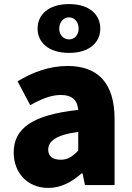

<svg xmlns="http://www.w3.org/2000/svg" viewBox="-20 -906 646 940"><path d="M216 14C279 14 332 -15 379 -57H384L396 0H541V-323C541 -501 458 -583 311 -583C222 -583 141 -553 66 -508L128 -391C185 -423 232 -441 277 -441C335 -441 359 -414 363 -368C141 -344 47 -279 47 -159C47 -64 111 14 216 14ZM277 -124C240 -124 216 -140 216 -173C216 -213 252 -246 363 -260V-169C337 -141 313 -124 277 -124ZM318 -647C420 -647 471 -700 471 -766C471 -833 420 -886 318 -886C216 -886 164 -833 164 -766C164 -700 216 -647 318 -647ZM318 -713C292 -713 270 -734 270 -766C270 -799 292 -821 318 -821C344 -821 365 -799 365 -766C365 -734 344 -713 318 -713Z"/></svg>

Font: Noto Sans CJK HK Black
Style: Regular
Weight: 900
Designer: Ryoko NISHIZUKA 西塚涼子 (kana, bopomofo & ideographs); Paul D. Hunt (Latin, Greek & Cyrillic); Sandoll Communications 산돌커뮤니
Foundry: Adobe
Version: Version 2.004;hotconv 1.0.118;makeotfexe 2.5.65603